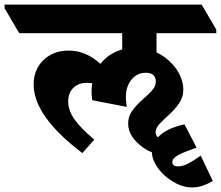

<svg xmlns="http://www.w3.org/2000/svg" viewBox="-95 -647 965 839"><path d="M265 22Q52 -139 52 -278Q52 -343 95 -384.5Q138 -426 205 -426Q280 -426 344 -368Q380 -414 439 -431V-502H-11L-75 -611V-627H786L850 -518V-502H589V-418Q629 -399 657 -368Q680 -344 693 -314.5Q706 -285 706 -255Q706 -222 687.5 -195.5Q669 -169 645.5 -147.5Q622 -126 603.5 -107Q585 -88 585 -69Q585 -56 595 -47Q612 -66 640.5 -80Q669 -94 711 -104L764 -2Q712 16 685 30Q658 44 658 61Q658 80 683 80Q704 80 727 68Q750 56 782 33L835 144Q815 156 792 164Q769 172 743 172Q710 172 678 156Q646 140 621 117Q598 95 583.5 69Q569 43 569 19Q549 11 532 -1Q501 -23 483 -49.5Q465 -76 465 -107Q465 -139 483.5 -164Q502 -189 525.5 -209.5Q549 -230 567.5 -249.5Q586 -269 586 -291Q586 -308 575.5 -318.5Q565 -329 542 -329Q504 -329 479.5 -299Q455 -269 455 -222Q455 -211 456.5 -200.5Q458 -190 459 -180L308 -209Q307 -216 306 -227.5Q305 -239 305 -246Q305 -265 308 -283Q297 -285 284 -285Q248 -285 225.5 -263Q203 -241 203 -204Q203 -165 230 -126Q257 -87 317 -37Z"/></svg>

Font: Noto Serif Devanagari Black
Style: Regular
Weight: 900
Designer: Universal Thirst, Indian Type Foundry and the Monotype Design Team
Foundry: Monotype Imaging Inc.
Version: Version 2.004; ttfautohint (v1.8.4.7-5d5b)